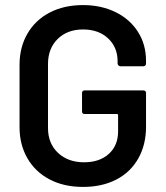

<svg xmlns="http://www.w3.org/2000/svg" viewBox="-20 -728 653 756"><path d="M57 -227V-473Q57 -542 88 -595.5Q119 -649 175.5 -678.5Q232 -708 307 -708Q378 -708 434.5 -680.5Q491 -653 523 -603Q555 -553 555 -488V-478Q555 -473 552 -470Q549 -467 544 -467H454Q450 -467 446.5 -470.5Q443 -474 443 -478V-487Q443 -542 405.5 -577Q368 -612 307 -612Q245 -612 207 -574.5Q169 -537 169 -476V-224Q169 -163 208.5 -126Q248 -89 311 -89Q372 -89 408.5 -122Q445 -155 445 -211V-275Q445 -279 440 -279H313Q303 -279 303 -290V-361Q303 -372 313 -372H544Q555 -372 555 -361V-229Q555 -158 524.5 -104Q494 -50 438 -21Q382 8 307 8Q231 8 174.5 -22Q118 -52 87.5 -105.5Q57 -159 57 -227Z"/></svg>

Font: Barlow GEO Semi Bold
Style: Regular
Weight: 600
Designer: Jeremy Tribby
Foundry: Tribby Type
Version: Version 1.408